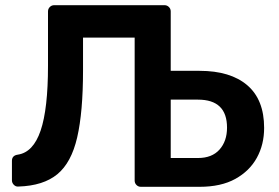

<svg xmlns="http://www.w3.org/2000/svg" viewBox="-20 -720 1074 740"><path d="M51 -1Q41 0 33.5 -7.5Q26 -15 26 -25V-100Q26 -121 49 -124Q108 -133 136.5 -216.5Q165 -300 165 -467V-676Q165 -686 172 -693Q179 -700 189 -700H614Q624 -700 631 -693Q638 -686 638 -676V-447H749Q868 -447 933 -391.5Q998 -336 998 -227Q998 -163 970 -112Q942 -61 887 -30.5Q832 0 749 0H523Q513 0 506 -7Q499 -14 499 -24V-575H300V-449Q300 -288 277.5 -190.5Q255 -93 201 -48.5Q147 -4 51 -1ZM638 -111H743Q797 -111 826 -143.5Q855 -176 855 -228Q855 -336 743 -336H638Z"/></svg>

Font: Rubik Medium
Style: Regular
Weight: 500
Designer: Hubert and Fischer
Foundry: Hubert and Fischer
Version: Version 2.300; ttfautohint (v1.8.4.7-5d5b);gftools[0.9.30]